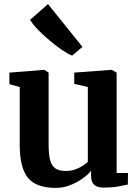

<svg xmlns="http://www.w3.org/2000/svg" viewBox="-20 -909 680 940"><path d="M489.5 9.5Q456.5 9.5 441.2 -4.2Q426 -18 426 -46V-73Q410 -53 382.5 -33.8Q355 -14.5 321.8 -1.8Q288.5 11 253.5 11Q157.5 11 117 -38.2Q76.5 -87.5 76.5 -201V-483L26 -497V-553.5L196 -567H197L218 -553.5V-201Q218 -153.5 225.5 -125.2Q233 -97 251.2 -84.5Q269.5 -72 301.5 -72Q327.5 -72 348.2 -79.5Q369 -87 384.8 -97.2Q400.5 -107.5 410 -116.5V-483L343.5 -498.5V-553.5L524.5 -567H527.5L551 -553.5V-62H606.5L606 -5.5Q588 -1.5 558 4Q528 9.5 489.5 9.5ZM332.5 -637Q312 -645 282.5 -665.2Q253 -685.5 221.8 -711.8Q190.5 -738 165 -764.5Q139.5 -791 127.5 -812L215 -889L383.5 -679.5L333.5 -637Z"/></svg>

Font: Merriweather 20pt
Style: Bold
Weight: 700
Version: Version 2.100